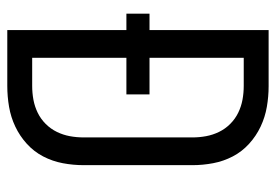

<svg xmlns="http://www.w3.org/2000/svg" viewBox="-138 -638 775 540"><g transform="rotate(90 250.0 -367.5)"><path d="M64 0V-335H18V-400H64V-735H222Q251 -735 280 -730Q309 -725 335.5 -712.5Q362 -700 384 -680Q406 -660 419.5 -634Q433 -608 438.5 -579Q444 -550 444 -521V-215Q444 -185 438.5 -156Q433 -127 419.5 -101Q406 -75 384 -55Q362 -35 335.5 -22.5Q309 -10 280 -5Q251 0 221 0ZM142 -70H221Q241 -70 260 -73.5Q279 -77 296.5 -85.5Q314 -94 328 -108Q342 -122 350.5 -139.5Q359 -157 362.5 -176Q366 -195 366 -215V-521Q366 -540 362.5 -559Q359 -578 350.5 -595.5Q342 -613 328 -627Q314 -641 296.5 -649.5Q279 -658 260 -661.5Q241 -665 221 -665H142V-400H245V-335H142Z"/></g></svg>

Font: Iosevka Term SS14
Style: Regular
Weight: 400
Monospace: yes
Designer: Belleve Invis
Foundry: Belleve Invis
Version: Version 24.1.1; ttfautohint (v1.8.4)